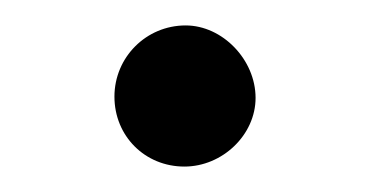

<svg xmlns="http://www.w3.org/2000/svg" viewBox="-20 -330 290 151"><path d="M181 -253C181 -283 155 -310 126 -310C95 -310 70 -285 70 -254C70 -223 94 -199 125 -199C155 -199 181 -224 181 -253Z"/></svg>

Font: XITS
Style: Regular
Weight: 400
Designer: MicroPress Inc., with final additions and corrections provided by Coen Hoffman, Elsevier (retired)
Version: Version 1.302